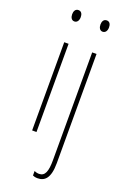

<svg xmlns="http://www.w3.org/2000/svg" viewBox="-180 -780 709 1078"><g transform="rotate(20 174.0 -241.0)"><path d="M91 -724C71 -724 65 -706 65 -690C65 -672 73 -656 90 -656C106 -656 116 -670 116 -691C116 -707 110 -724 91 -724ZM234 -690C234 -672 242 -656 259 -656C275 -656 285 -670 285 -691C285 -707 279 -724 260 -724C240 -724 234 -706 234 -690ZM103 -527H77V0H103ZM197 242C239 242 270 216 270 125V-527H244V117C244 184 232 216 196 216C186 216 175 213 168 209V236C174 239 183 242 197 242Z"/></g></svg>

Font: Noto Sans Gurmukhi UI ExtraCondensed Thin
Style: Regular
Weight: 100
Width: 2
Designer: Jelle Bosma - Monotype Design Team
Foundry: Monotype Imaging Inc.
Version: Version 2.004